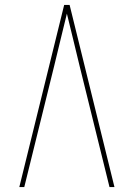

<svg xmlns="http://www.w3.org/2000/svg" viewBox="-20 -755 540 775"><path d="M58 0 239 -735H261L442 0H422L301 -490Q288 -543 275.5 -595.5Q263 -648 250 -700Q237 -648 224.5 -595.5Q212 -543 199 -490L78 0Z"/></svg>

Font: Iosevka SS04 Thin
Style: Regular
Weight: 100
Monospace: yes
Designer: Belleve Invis
Foundry: Belleve Invis
Version: Version 19.0.0; ttfautohint (v1.8.4)